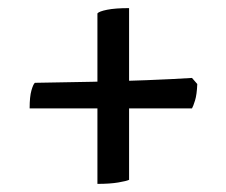

<svg xmlns="http://www.w3.org/2000/svg" viewBox="-20 -510 556 473"><path d="M220 -57V-477Q224 -482 244 -486Q264 -490 298 -490V-67Q292 -64 271.5 -60.5Q251 -57 220 -57ZM53 -243Q53 -272 57.5 -287.5Q62 -303 66 -306Q135 -307 206 -308.5Q277 -310 341.5 -312.5Q406 -315 453 -318L466 -303Q465 -277 460.5 -262.5Q456 -248 453 -243Z"/></svg>

Font: Texturina 12pt
Style: Bold
Weight: 700
Designer: Guillermo Torres Carreño
Foundry: Omnibus-Type
Version: Version 1.002